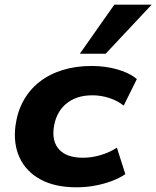

<svg xmlns="http://www.w3.org/2000/svg" viewBox="-20 -787 666 818"><path d="M306 11Q214 11 152.5 -22.5Q91 -56 63.5 -115.5Q36 -175 46 -252Q54 -311 80 -358Q106 -405 148 -438Q190 -471 246.5 -488.5Q303 -506 370 -506Q429 -506 481 -491Q533 -476 563 -450L507 -337Q481 -358 445.5 -369.5Q410 -381 374 -381Q337 -381 308.5 -371Q280 -361 259 -342.5Q238 -324 225.5 -298.5Q213 -273 209 -242Q201 -183 233 -149Q265 -115 334 -115Q370 -115 408 -126Q446 -137 478 -158L514 -45Q489 -28 455.5 -15.5Q422 -3 384 4Q346 11 306 11ZM320 -558 467 -767H626L430 -558Z"/></svg>

Font: Nunito Sans 10pt SemiExpanded ExtraBold
Style: Italic
Weight: 800
Width: 6
Italic angle: -9°
Designer: Vernon Adams
Foundry: Vernon Adams
Version: Version 3.101;gftools[0.9.27]